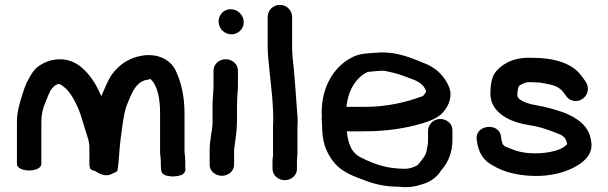

<svg xmlns="http://www.w3.org/2000/svg" viewBox="-20 -735 2516 794"><path d="M353.3 -36.7C363.2 -29.1 368.2 -29.1 374 -27.5C380.4 -23.7 414.9 3.2 447.7 -18.8C459.5 -21.9 464.5 -26.1 466.3 -32.1C472.6 -72.4 473.3 -121.7 478.6 -158.8C484.8 -202 491.6 -269.6 505.1 -301.9C524.5 -348.2 541.3 -401.1 594.8 -406.1C597.3 -407.6 597.4 -406.3 601.5 -409.8L602.1 -408.2C632.7 -380.9 642 -324.7 642 -266V-108C642 -95.4 645 -79 645 -72V-55C645 -45.2 646.1 -35 647.2 -27.3C652.5 -0.5 714 -0.7 736.3 -14.5C749.5 -25.9 747.3 -38.8 746 -45.8V-72C746 -86.7 743 -101.7 743 -108V-266C743 -336.9 729.4 -395.3 706 -444.6C690.7 -477 650 -510.3 585 -506.9L584 -507C511.2 -499.5 473 -465.5 444.8 -430C423.7 -400.8 412.4 -366.2 398.9 -337.2C382.8 -375.9 360.2 -415 329.8 -444.9C313 -461.5 287 -482.1 250 -488C192 -497.1 147.5 -469.8 128.3 -452C110.1 -433.2 101.8 -414 92.4 -396.8L91.9 -398C84 -379.6 79.4 -365.3 73.1 -346C62.5 -312 50 -276.1 50 -230V-56C50 -41.9 72.1 -30 100.5 -30C128.9 -30 151 -41.9 151 -56V-230C151 -253.1 154.7 -275.1 160.6 -292.8C170.7 -316.5 178 -340.2 186.6 -355.6L187.1 -358.4C198.3 -375.2 208.4 -385.1 224.8 -388.3C264 -368.8 284.2 -328.3 303.2 -287.8C314.4 -259.8 322.9 -231.6 331.4 -201.8C339 -175.3 349.7 -154.9 349.7 -123V-55C349.7 -49.8 351.2 -42.8 353.3 -36.7Z M859 -298.8V-231.8C859 -193.2 847 -159.3 847 -114V-53.3C847 -27.9 870.3 -8 897.5 -8C924.7 -8 948 -27.9 948 -53.3V-113.1C948 -118 948.7 -123.2 949.8 -128C953 -159.9 960 -192.2 960 -231.8V-298.8C960 -306.9 960.4 -315.9 961 -325.3V-326C961 -341.5 964 -362.5 964 -380.4V-443.8C964 -468.3 942 -490 913.5 -490C885 -490 863 -468.3 863 -443.8V-380.4C863 -358 859 -325.4 859 -298.8ZM884 -646.5C884 -618.1 906.7 -593 937 -593C964.6 -593 988 -615.1 988 -643.5C988 -672.9 962.7 -697 934 -697C904.2 -697 884 -672.7 884 -646.5Z M1107 -75.8V-36.3C1107 -11.2 1129.1 10 1157.5 10C1185.9 10 1208 -11.1 1208 -35.9V-71.8C1208 -79.6 1210 -91.1 1210 -99.9V-207.9C1210 -215.9 1210.4 -224.9 1211 -234.2V-234.9C1211 -246 1210.4 -256.2 1208.9 -269.2C1204.9 -326.5 1200.6 -385.6 1195.9 -442.2C1192.3 -476.8 1188 -508 1188 -538V-665C1188 -693 1164.7 -715 1137.5 -715C1110.3 -715 1087 -693 1087 -665V-538C1087 -522 1087.9 -506.7 1090.1 -486.6C1097.1 -407.2 1109.9 -325.1 1110 -238.7C1109.4 -230.3 1109 -219 1109 -209.9V-90.8C1109 -85.8 1108.4 -87.1 1107 -75.8Z M1474.7 -421.4C1486.3 -430.6 1496.9 -437.4 1505 -438.1C1522.6 -439.7 1560.4 -444.3 1573.4 -441.5C1632.2 -429 1626.9 -428.6 1686.5 -407.1C1715.2 -396.4 1734 -382 1742 -357.9C1741.8 -353.4 1742.2 -354.3 1737.8 -349C1727.9 -337.1 1733.4 -339.6 1723.7 -335.9C1658.5 -312.1 1580.7 -293 1486.4 -293L1412.8 -293C1417.8 -348.8 1441.3 -394.8 1474.7 -421.4ZM1750 -193V-149C1750 -137.9 1746.3 -124.3 1744.4 -112.6C1740.7 -90.7 1729.8 -81.2 1709.3 -54.4C1698.5 -44.7 1672.1 -37 1656.8 -37C1579.4 -37 1530.6 -55 1472.8 -83.5C1435.3 -102 1420.5 -135.3 1414.2 -192H1486.4C1577.4 -192 1660 -204.3 1728.6 -225.7C1751.4 -232.8 1783.6 -243.7 1803.7 -262.1C1821.1 -278.1 1843 -307.5 1843 -345.4C1843 -362.7 1836.5 -379.8 1826 -397.6C1805.5 -432.4 1774.7 -458.3 1734 -473.9C1686.4 -492.2 1621.4 -524.7 1536 -516.9C1500 -513.6 1470.2 -515.6 1435.3 -497.6C1352.1 -454.7 1304.6 -361.3 1310.8 -250.5C1310.5 -248.4 1310 -245.6 1310 -243C1310 -240 1310.2 -238.1 1311 -234.9V-229.3C1311.7 -214.2 1312.4 -202 1313 -189.6C1315.7 -136.3 1335.7 -92.7 1365.2 -58.6C1389.8 -30.1 1429.1 -10.9 1466.3 2.6C1509 19.6 1556.3 36.7 1623.2 37C1632.4 37.5 1644.5 38.4 1652.9 39H1654.2C1694.3 39 1720 29.1 1739.8 22.4C1761.6 14.2 1785.7 -2.5 1799.6 -23.1C1802.9 -28.7 1804.6 -31.1 1806.3 -32.9C1833.7 -62.7 1851 -106.5 1851 -157.1V-197.3C1851 -222.9 1827.7 -243 1800.5 -243C1773.3 -243 1750 -221 1750 -193Z M2200.2 -394H2201.8C2207 -394 2212 -393.6 2219 -392.6L2244 -387.7C2278.8 -381.6 2297 -371.2 2312.8 -349.6C2321.2 -338.2 2327.6 -326.9 2340.4 -321.5C2386.8 -302 2429.7 -353.2 2403.1 -395.4C2396.1 -406.5 2389.9 -414.7 2380.6 -426.5C2344.2 -472.7 2272.8 -496 2181.5 -496H2163.7C2092.3 -496 2048 -462.5 2027.2 -434.2C2012.4 -414.2 2008 -377.7 2008 -350.1C2008 -321.3 2016.4 -299.5 2033.2 -280C2060.7 -247.9 2108.3 -226.5 2170 -217.3C2203.6 -212.3 2233.5 -203.2 2264.3 -191.4C2303.9 -176.1 2319 -173.2 2325.2 -140.2C2325.3 -139.9 2325.4 -139 2325.4 -138.1C2325.1 -137.9 2321.7 -135.2 2320.5 -134.3C2288 -100.7 2167.6 -88 2099.8 -117.1C2065.4 -131.9 2056.9 -124.8 2051.9 -170C2045.9 -230 1945.1 -219.8 1951.1 -160.3C1956.1 -115.1 1971.3 -78.8 2008.2 -56.5C2039.7 -37.4 2072.8 -20.3 2137.5 -11.4C2251.7 4.3 2343 -27.4 2389.9 -66.3C2412.5 -85.2 2431.9 -111.5 2424.7 -150.8C2421.4 -168.7 2418.9 -181.3 2408 -199.3C2387.7 -233 2350.8 -252.6 2317.7 -267.3L2297.3 -274.5C2268 -283.8 2235.7 -293.6 2197.5 -299.8C2170.3 -304.1 2119.3 -317.9 2119.3 -341.9C2119.3 -356.2 2122.8 -374.3 2126.1 -378.9C2129.4 -383.5 2152.2 -395 2163.7 -395H2181.5C2184.7 -395 2192.8 -394.6 2200.2 -394Z"/></svg>

Font: NumbBunny
Style: Bk
Weight: 400
Designer: Robert Jablonski
Foundry: Cannot Into Space Fonts
Version: Version 1.0